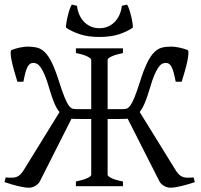

<svg xmlns="http://www.w3.org/2000/svg" viewBox="-20 -831 899 857"><path d="M849.6 -18.1Q817.4 -7.3 788.3 -0.2Q759.3 6.8 740.2 6.8Q726.1 6.8 712.6 -1Q699.2 -8.8 692.4 -20L549.8 -301.3Q545.9 -300.8 542 -300.5Q538.1 -300.3 533.7 -300.3Q526.4 -300.3 517.1 -300Q507.8 -299.8 498 -299.8H460.4V-50.8Q460.4 -44.9 476.8 -36.4Q493.2 -27.8 528.8 -21V0H318.8V-21Q352.1 -27.8 369.6 -35.9Q387.2 -43.9 387.2 -50.8V-299.8H349.6Q329.1 -299.8 314.9 -300.3H307.1Q303.2 -300.3 299.3 -301.3L157.2 -20Q150.4 -8.8 137 -1Q123.5 6.8 109.4 6.8Q90.3 6.8 61.3 -0.2Q32.2 -7.3 0 -18.1L5.4 -39.1Q22 -37.6 33.4 -37.8Q44.9 -38.1 53.7 -41.3Q62.5 -44.4 69.3 -50.8Q76.2 -57.1 83.5 -67.9L245.6 -330.6Q232.4 -346.7 221.7 -372.6Q210.9 -398.4 199.7 -437Q189.5 -472.7 180.2 -494.6Q170.9 -516.6 162.4 -529.1Q153.8 -541.5 145.5 -545.9Q137.2 -550.3 128.9 -550.3Q121.6 -550.3 115.5 -546.9Q109.4 -543.5 104 -534.4Q98.6 -525.4 94 -509Q89.4 -492.7 84.5 -466.3H57.6Q49.3 -492.7 42.5 -517.3Q35.6 -542 31.7 -561.5Q27.8 -581.1 27.6 -593.5Q27.3 -606 31.7 -607.9Q39.6 -610.8 49.1 -613.8Q58.6 -616.7 68.4 -618.7Q78.1 -620.6 87.2 -621.8Q96.2 -623 103.5 -623Q127.4 -623 146.2 -618.2Q165 -613.3 181.2 -596.9Q197.3 -580.6 212.4 -549.3Q227.5 -518.1 244.1 -465.3Q258.3 -420.4 268.6 -395.8Q278.8 -371.1 287.4 -359.6Q295.9 -348.1 304.2 -345.9Q312.5 -343.8 323.2 -343.8H387.2V-564Q387.2 -569.8 370.6 -578.6Q354 -587.4 318.8 -594.2V-615.2H528.8V-594.2Q495.6 -587.4 478 -579.1Q460.4 -570.8 460.4 -564V-343.8H525.4Q536.1 -343.8 544.4 -345.9Q552.7 -348.1 561.3 -359.6Q569.8 -371.1 580.1 -395.8Q590.3 -420.4 604.5 -465.3Q621.1 -518.1 636.2 -549.3Q651.4 -580.6 667.5 -596.9Q683.6 -613.3 702.1 -618.2Q720.7 -623 745.1 -623Q752.4 -623 761.5 -621.8Q770.5 -620.6 780.3 -618.7Q790 -616.7 799.6 -613.8Q809.1 -610.8 816.9 -607.9Q821.3 -606 821 -593.5Q820.8 -581.1 816.9 -561.5Q813 -542 806.2 -517.3Q799.3 -492.7 791 -466.3H764.2Q759.3 -492.7 754.6 -509Q750 -525.4 744.6 -534.4Q739.3 -543.5 733.2 -546.9Q727.1 -550.3 719.7 -550.3Q711.4 -550.3 703.1 -545.9Q694.8 -541.5 686.3 -529.1Q677.7 -516.6 668.5 -494.6Q659.2 -472.7 648.9 -437Q637.7 -398.9 627 -373Q616.2 -347.2 603.5 -331.1L766.1 -67.9Q773.4 -57.1 780.3 -50.8Q787.1 -44.4 795.9 -41.3Q804.7 -38.1 816.2 -37.8Q827.6 -37.6 844.2 -39.1ZM423.8 -666Q372.6 -666 336.2 -678.2Q299.8 -690.4 274.9 -707.5Q273.9 -713.4 276.1 -728Q278.3 -742.7 282.2 -758.8Q286.1 -774.9 291 -789.6Q295.9 -804.2 300.8 -810.5L323.7 -805.2Q325.7 -786.1 333 -768.1Q340.3 -750 352.8 -736.1Q365.2 -722.2 383.1 -713.6Q400.9 -705.1 423.8 -705.1Q446.8 -705.1 464.6 -713.6Q482.4 -722.2 494.9 -736.1Q507.3 -750 514.6 -768.1Q522 -786.1 523.9 -805.2L546.9 -810.5Q551.8 -804.2 556.6 -789.6Q561.5 -774.9 565.4 -758.8Q569.3 -742.7 571.5 -728Q573.7 -713.4 572.8 -707.5Q548.3 -690.4 511.7 -678.2Q475.1 -666 423.8 -666Z"/></svg>

Font: Noto Serif Devanagari
Style: Bold
Weight: 700
Designer: Monotype Design Team
Foundry: Monotype Imaging Inc.
Version: Version 1.01